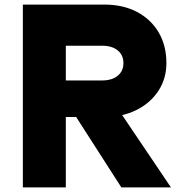

<svg xmlns="http://www.w3.org/2000/svg" viewBox="-20 -820 790 840"><path d="M80 0V-800H436Q518 -800 579 -768Q640 -736 674 -678.5Q708 -621 708 -544Q708 -476 673 -422.5Q638 -369 576.5 -338.5Q515 -308 436 -308H268V0ZM511 0 294 -338H500L728 0ZM268 -468H426Q470 -468 495 -488.5Q520 -509 520 -544Q520 -579 495 -599.5Q470 -620 426 -620H268Z"/></svg>

Font: Martian Mono SemiExpanded ExtraBold
Style: Regular
Weight: 800
Width: 6
Designer: Roman Shamin
Foundry: Evil Martians
Version: Version 1.000